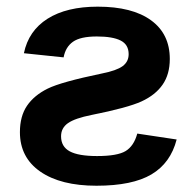

<svg xmlns="http://www.w3.org/2000/svg" viewBox="-20 -559 596 588"><path d="M41 -154.3Q41 -203.1 62.7 -235.1Q84.5 -267.1 126 -287.6Q167.5 -308.1 292.5 -334Q336.9 -342.8 355.5 -356.4Q374 -370.1 374 -393.1Q374 -422.4 349.6 -434.8Q325.2 -447.3 276.4 -447.3Q226.6 -447.3 203.6 -431.2Q180.7 -415 174.8 -383.3L53.2 -396Q67.4 -464.8 125.7 -501.7Q184.1 -538.6 279.3 -538.6Q385.3 -538.6 442.6 -496.8Q500 -455.1 500 -378.4Q500 -331.5 478 -299.8Q456.1 -268.1 413.6 -248.5Q371.1 -229 260.7 -207Q209.5 -196.8 188.2 -181.9Q167 -167 167 -141.6Q167 -109.9 193.6 -95.5Q220.2 -81.1 277.3 -81.1Q339.4 -81.1 364.7 -96.4Q390.1 -111.8 400.4 -149.9L521 -131.8Q502.4 -59.6 443.8 -24.9Q385.3 9.8 275.4 9.8Q166 9.8 103.5 -33.4Q41 -76.7 41 -154.3Z"/></svg>

Font: Arial
Style: Bold
Weight: 700
Designer: Steve Matteson
Foundry: Ascender Corporation
Version: Version 2.00.3